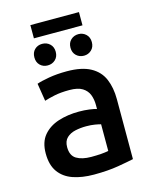

<svg xmlns="http://www.w3.org/2000/svg" viewBox="-122 -891 779 981"><g transform="rotate(-15 267.5 -400.0)"><path d="M252 11Q189 11 141.5 -5.5Q94 -22 67.5 -59Q41 -96 41 -157Q41 -217 71 -252.5Q101 -288 150.5 -304Q200 -320 260 -320Q289 -320 315 -316.5Q341 -313 353 -309V-330Q353 -360 343.5 -384.5Q334 -409 310 -424Q286 -439 241 -439Q195 -439 162 -432Q129 -425 108 -418L93 -512Q115 -520 158 -527.5Q201 -535 253 -535Q332 -535 378.5 -509.5Q425 -484 444.5 -438Q464 -392 464 -331V-14Q437 -8 381.5 1.5Q326 11 252 11ZM262 -80Q320 -80 353 -87V-228Q343 -231 322.5 -234.5Q302 -238 276 -238Q246 -238 218.5 -232Q191 -226 173 -209Q155 -192 155 -160Q155 -115 184 -97.5Q213 -80 262 -80ZM135 -741V-811H392V-741ZM168 -589Q144 -589 128 -604.5Q112 -620 112 -646Q112 -672 128 -687.5Q144 -703 168 -703Q192 -703 208.5 -687.5Q225 -672 225 -646Q225 -620 208.5 -604.5Q192 -589 168 -589ZM360 -589Q336 -589 319.5 -604.5Q303 -620 303 -646Q303 -672 319.5 -687.5Q336 -703 360 -703Q383 -703 399.5 -687.5Q416 -672 416 -646Q416 -620 399.5 -604.5Q383 -589 360 -589Z"/></g></svg>

Font: Ubuntu Sans SemiBold
Style: Regular
Weight: 600
Designer: Dalton Maag Ltd
Foundry: Dalton Maag Ltd
Version: Version 1.006; ttfautohint (v1.8.4.7-5d5b)